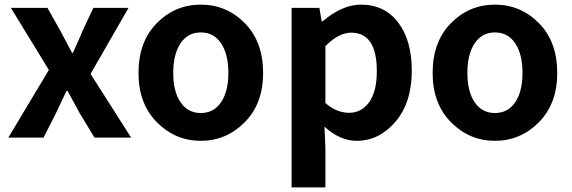

<svg xmlns="http://www.w3.org/2000/svg" viewBox="-20 -594 2470 829"><path d="M16 0 191 -292 27 -560H185L241 -460Q266 -412 291 -366H295Q302 -382 316 -413Q330 -444 336 -460L383 -560H535L371 -275L546 0H388L326 -102L272 -201H267Q260 -187 220 -102L168 0Z M578 -279Q578 -414 657 -494Q736 -574 847 -574Q958 -574 1037 -494Q1116 -414 1116 -279Q1116 -146 1036.5 -66Q957 14 847 14Q737 14 657.5 -66Q578 -146 578 -279ZM966 -279Q966 -360 934.5 -407Q903 -454 847 -454Q791 -454 759.5 -407Q728 -360 728 -279Q728 -199 759.5 -152.5Q791 -106 847 -106Q903 -106 934.5 -152.5Q966 -199 966 -279Z M1239 215V-560H1359L1369 -502H1373Q1458 -574 1538 -574Q1641 -574 1699.5 -496.5Q1758 -419 1758 -289Q1758 -151 1687.5 -68.5Q1617 14 1520 14Q1448 14 1381 -47L1385 45V215ZM1487 -107Q1541 -107 1574 -153Q1607 -199 1607 -287Q1607 -453 1496 -453Q1443 -453 1385 -395V-149Q1434 -107 1487 -107Z M1848 -279Q1848 -414 1927 -494Q2006 -574 2117 -574Q2228 -574 2307 -494Q2386 -414 2386 -279Q2386 -146 2306.5 -66Q2227 14 2117 14Q2007 14 1927.5 -66Q1848 -146 1848 -279ZM2236 -279Q2236 -360 2204.5 -407Q2173 -454 2117 -454Q2061 -454 2029.5 -407Q1998 -360 1998 -279Q1998 -199 2029.5 -152.5Q2061 -106 2117 -106Q2173 -106 2204.5 -152.5Q2236 -199 2236 -279Z"/></svg>

Font: Noto Sans Korean Bold
Style: Bold
Weight: 700
Designer: Ryoko NISHIZUKA  (kana & ideographs); Paul D. Hunt (Latin, Greek & Cyrillic); Wenlong ZHANG  (bopomofo); Sandoll Communi
Foundry: Adobe Systems Incorporated
Version: Version 1.000;PS 1;hotconv 1.0.78;makeotf.lib2.5.61930